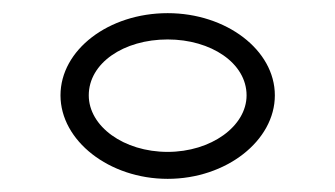

<svg xmlns="http://www.w3.org/2000/svg" viewBox="-20 -722 510 292"><path d="M235 -702C145 -702 72 -646 72 -577C72 -508 146 -450 235 -450C324 -450 398 -508 398 -577C398 -646 324 -702 235 -702ZM235 -662C301 -662 355 -626 355 -577C355 -530 301 -491 235 -491C168 -491 115 -530 115 -577C115 -626 168 -662 235 -662Z"/></svg>

Font: Exo 2 Light Expanded
Style: Regular
Weight: 300
Width: 7
Designer: Natanael Gama
Version: Version 1.001;PS 001.001;hotconv 1.0.70;makeotf.lib2.5.58329